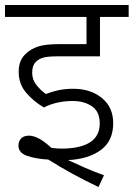

<svg xmlns="http://www.w3.org/2000/svg" viewBox="-20 -642 536 770"><path d="M271 -237Q240 -237 210.5 -230.5Q181 -224 156 -211Q115 -235 85 -270Q55 -305 55 -354Q55 -378 62 -395.5Q69 -413 83 -426Q102 -445 131.5 -455Q161 -465 216 -465H327V-574H0V-622H496V-574H381V-416H208Q171 -416 152.5 -410.5Q134 -405 123 -393Q109 -379 109 -350Q109 -322 126.5 -300.5Q144 -279 164 -265Q186 -274 213.5 -280Q241 -286 274 -286Q343 -286 388.5 -249Q434 -212 434 -148Q434 -77 384.5 -40.5Q335 -4 253 0Q285 15 321.5 31Q358 47 397 61L375 108Q320 82 269 54Q218 26 174 -2Q123 -5 88.5 -17Q54 -29 54 -58Q54 -75 64.5 -86.5Q75 -98 97 -98Q135 -97 186 -49Q207 -46 226 -46Q301 -46 340.5 -71Q380 -96 380 -147Q380 -194 349 -215.5Q318 -237 271 -237Z"/></svg>

Font: RS Noto Sans Light
Style: Regular
Weight: 300
Designer: Monotype Design Team
Foundry: Monotype Imaging Inc.
Version: Version 3.10